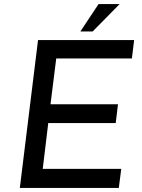

<svg xmlns="http://www.w3.org/2000/svg" viewBox="-20 -919 693 939"><path d="M636 -723 625 -633H255L227 -409H557L546 -317H216L189 -93H573L561 0H77L166 -723ZM433 -765H373L462 -899H565Z"/></svg>

Font: Josefin Sans
Style: Italic
Weight: 400
Italic angle: -7°
Designer: Santiago Orozco
Foundry: Typemade
Version: Version 2.000